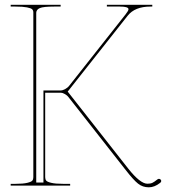

<svg xmlns="http://www.w3.org/2000/svg" viewBox="-20 -780 712 807"><path d="M169.9 -390.1V-35.2Q169.9 -26.4 174.1 -21Q178.2 -15.6 195.6 -11.5Q212.9 -7.3 245.1 -7.3H274.9V0H24.9V-7.3H44.9Q77.1 -7.3 94.5 -11.5Q111.8 -15.6 116 -21Q120.1 -26.4 120.1 -35.2V-727.5Q120.1 -735.8 115.5 -740.7Q110.8 -745.6 93.5 -749Q76.2 -752.4 44.9 -752.4H24.9V-759.8H234.9V-752.4H207.5Q162.1 -752.4 147.5 -746.1Q132.8 -739.7 132.3 -726.6V-12.7H162.6V-399.9H235.8Q243.7 -399.9 254.2 -405.8Q264.6 -411.6 270 -418.5L508.3 -720.2Q520 -734.9 520 -741.2Q520 -752.4 483.9 -752.4H429.2V-759.8H620.1V-752.4H612.3Q546.9 -752.4 516.6 -713.9L264.6 -395L519 -71.3Q569.3 -7.8 599.6 -7.8Q612.8 -7.8 620.8 -11.7Q628.9 -15.6 641.6 -25.9Q645 -28.3 647.9 -28.3Q651.9 -28.3 654.8 -25.6Q657.7 -22.9 657.7 -19Q657.7 -14.6 652.8 -11.2Q629.4 7.3 605.5 7.3Q579.6 7.3 560.3 -8.1Q541 -23.4 508.3 -65.4L267.6 -372.1Q263.2 -378.4 253.4 -384.3Q243.7 -390.1 235.8 -390.1Z"/></svg>

Font: ZnikomitNo25
Style: Regular
Weight: 100
Designer: gluk
Foundry: gluk
Version: Version 0.56